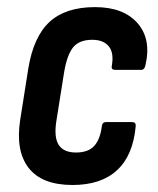

<svg xmlns="http://www.w3.org/2000/svg" viewBox="-20 -520 451 548"><path d="M186.9 8Q99.6 8 61.7 -40.8Q23.9 -89.5 37.7 -178.3L60.7 -324Q75.5 -415 121.3 -457.4Q167.2 -499.7 251.1 -499.7Q332.8 -499.7 372.9 -453.5Q412.9 -407.3 394.7 -332.1Q391.7 -320.6 383.2 -320.6H309Q296.7 -320.6 299.1 -332.1Q305.7 -369 290.5 -387.7Q275.4 -406.4 243.3 -406.4Q207 -406.4 189.4 -385.7Q171.7 -364.9 163.1 -314.4L141.3 -177.3Q133.3 -129.6 147.1 -107.2Q161 -84.7 197 -84.7Q231.5 -84.7 248.8 -103.4Q266 -122.2 270.6 -159.6Q272 -171.6 282.6 -171.6H356.9Q368.7 -171.6 367.3 -159.6Q359.9 -76.7 314.3 -34.4Q268.8 8 186.9 8Z"/></svg>

Font: Sofia Sans Condensed
Style: Italic
Weight: 400
Italic angle: -9°
Designer: Botio Nikoltchev, Ani Petrova
Foundry: lettersoup
Version: Version 4.101